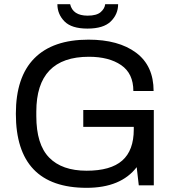

<svg xmlns="http://www.w3.org/2000/svg" viewBox="-20 -888 836 920"><path d="M399 -751Q323 -751 289 -785.5Q255 -820 255 -868H316Q329 -813 400 -813Q443 -813 462.5 -830Q482 -847 484 -868H546Q546 -820 511 -785.5Q476 -751 399 -751ZM395 12Q56 12 56 -343Q56 -519 144.5 -608.5Q233 -698 404 -698Q548 -698 632 -635.5Q716 -573 716 -452H619Q619 -536 560.5 -576Q502 -616 406 -616Q154 -616 154 -353V-332Q154 -196 215.5 -133Q277 -70 395 -70Q510 -70 565.5 -118.5Q621 -167 621 -268V-280H379V-361H717V0H645L635 -87Q559 12 395 12Z"/></svg>

Font: Archivo
Style: Regular
Weight: 400
Designer: Hector Gatti
Foundry: Omnibus-Type
Version: Version 2.001